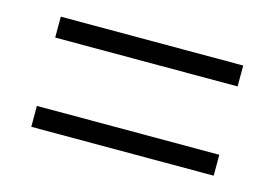

<svg xmlns="http://www.w3.org/2000/svg" viewBox="-48 -566 611 426"><g transform="rotate(15 257.0 -352.5)"><path d="M47 -431V-479H466V-431ZM47 -226V-274H466V-226Z"/></g></svg>

Font: Noto Sans Sinhala SemiCondensed Light
Style: Regular
Weight: 300
Width: 4
Designer: Jelle Bosma - Monotype Design Team
Foundry: Monotype Imaging Inc.
Version: Version 2.006; ttfautohint (v1.8.4.7-5d5b)